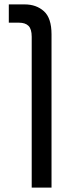

<svg xmlns="http://www.w3.org/2000/svg" viewBox="-20 -612 334 872"><path d="M124 240V-445Q124 -480 109.5 -494.5Q95 -509 66 -509H20V-592H92Q145 -592 179.5 -561Q214 -530 214 -456V240Z"/></svg>

Font: Noto Sans Hebrew
Style: Regular
Weight: 400
Designer: Monotype Design Team
Foundry: Monotype Imaging Inc.
Version: Version 2.003